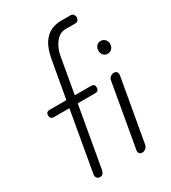

<svg xmlns="http://www.w3.org/2000/svg" viewBox="-231 -1096 1083 1214"><g transform="rotate(-30 311.0 -489.0)"><path d="M134.5 0.5Q118 0.5 110.8 -10.5Q103.5 -21.5 105.5 -33L183 -474H74.5Q55.5 -474 49.2 -481.5Q43 -489 43 -501.5Q43 -513.5 49.2 -520.5Q55.5 -527.5 74.5 -527.5H192L240.5 -799.5Q253 -870 279.2 -909Q305.5 -948 340 -963.5Q374.5 -979 411 -979H481.5Q497.5 -979 504.2 -969Q511 -959 511 -949.5Q511 -937.5 504.2 -928.2Q497.5 -919 481.5 -919H411Q370 -919 339.5 -881Q309 -843 299.5 -789L253.5 -527.5H367.5Q386.5 -527.5 392.5 -520.5Q398.5 -513.5 398.5 -501.5Q398.5 -489 392.5 -481.5Q386.5 -474 367.5 -474H244L166.5 -34Q164.5 -21.5 157.2 -10.5Q150 0.5 134.5 0.5ZM443 0Q430.5 0 422.5 -8Q414.5 -16 417.5 -33L498.5 -493.5Q501.5 -511 513.5 -519.2Q525.5 -527.5 539.5 -527.5Q551 -527.5 558.8 -518.8Q566.5 -510 563 -489.5L483 -36Q479.5 -18 467.2 -9Q455 0 443 0ZM523.5 -697.5Q523.5 -715.5 535 -729.5Q546.5 -743.5 565 -743.5Q584 -743.5 597 -730.8Q610 -718 610 -697.5Q610 -678 597.2 -664.2Q584.5 -650.5 565 -650.5Q547 -650.5 535.2 -664Q523.5 -677.5 523.5 -697.5Z"/></g></svg>

Font: Edu QLD Hand
Style: Regular
Weight: 400
Designer: Tina and Corey Anderson, Eben Sorkin
Foundry: Sorkin Type Co.
Version: Version 2.000